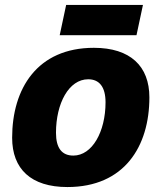

<svg xmlns="http://www.w3.org/2000/svg" viewBox="-20 -743 652 775"><path d="M221 -601H531L557 -723H247ZM252 12C482 12 583 -152 583 -350C583 -476 506 -550 359 -550C130 -550 29 -385 29 -187C29 -61 105 12 252 12ZM276 -115C230 -115 206 -145 206 -207C206 -326 258 -423 336 -423C381 -423 406 -392 406 -330C406 -211 352 -115 276 -115Z"/></svg>

Font: Geist ExtraBold
Style: Italic
Weight: 800
Italic angle: -12°
Designer: Basement.studio, Andrés Briganti, Mateo Zaragoza
Foundry: Basement.studio, Vercel, Andrés Briganti, Guido Ferreyra, Mateo Zaragoza
Version: Version 1.500